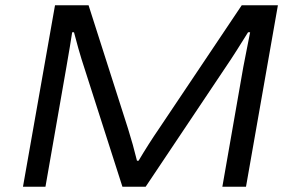

<svg xmlns="http://www.w3.org/2000/svg" viewBox="-20 -706 1108 726"><path d="M66.9 0 188 -686H314.9L463.9 -220.2Q483.4 -158.2 498 -98.1H503.9Q542.5 -163.1 580.1 -217.8L894 -686H1030.8L910.2 0H820.8L899.9 -452.1Q903.8 -473.1 913.8 -523.2Q923.8 -573.2 925.8 -584H918Q863.8 -497.1 854 -482.9L530.8 0H442.9L288.1 -482.9Q278.3 -513.7 259.8 -584H252.9Q247.1 -544.4 231 -452.1L151.9 0Z"/></svg>

Font: Archivo Expanded Light
Style: Italic
Weight: 300
Width: 7
Italic angle: -10°
Designer: Hector Gatti
Foundry: Omnibus-Type
Version: Version 2.001